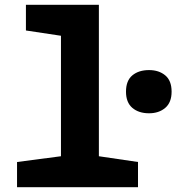

<svg xmlns="http://www.w3.org/2000/svg" viewBox="-20 -780 735 800"><path d="M601 -308Q558 -308 531.5 -330.5Q505 -353 505 -398Q505 -444 531.5 -466Q558 -488 601 -488Q642 -488 668.5 -466Q695 -444 695 -398Q695 -353 668.5 -330.5Q642 -308 601 -308ZM51 0V-105L234 -129V-631L88 -653V-760H392V-129L555 -105V0Z"/></svg>

Font: Noto Sans Mono ExtraBold
Style: Regular
Weight: 800
Designer: Monotype Design Team
Foundry: Monotype Imaging Inc.
Version: Version 2.014